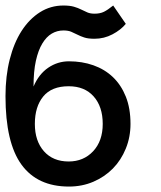

<svg xmlns="http://www.w3.org/2000/svg" viewBox="-20 -668 586 699"><path d="M106.9 -216.8Q106.9 -154.8 139.9 -117.4Q172.9 -80.1 230 -80.1Q284.2 -80.1 319.1 -117.4Q354 -154.8 354 -216.8Q354 -279.8 321 -316.9Q288.1 -354 230 -354Q168 -354 137.5 -316.9Q106.9 -279.8 106.9 -216.8ZM0 -317.9Q0 -391.1 15.4 -451.7Q30.8 -512.2 58.8 -555.7Q86.9 -599.1 125.5 -623.5Q164.1 -647.9 210.9 -647.9Q233.9 -647.9 249 -643.6Q264.2 -639.2 276.1 -633.1Q288.1 -627 298.6 -622.6Q309.1 -618.2 324.2 -618.2Q344.2 -618.2 358.2 -625Q372.1 -631.8 392.1 -647.9L438 -581.1Q419.9 -559.1 389.4 -543Q358.9 -526.9 324.2 -526.9Q300.8 -526.9 286.9 -531.5Q272.9 -536.1 261.5 -542Q250 -547.9 239 -552.5Q228 -557.1 210.9 -557.1Q188 -557.1 168.5 -545.7Q148.9 -534.2 134 -509.5Q119.1 -484.9 110.6 -446.5Q102.1 -408.2 102.1 -353Q121.1 -397.9 155.5 -421.4Q189.9 -444.8 231 -444.8Q278.8 -444.8 319.8 -430.4Q360.8 -416 390.9 -387.5Q420.9 -358.9 438 -316.4Q455.1 -273.9 455.1 -216.8Q455.1 -168.9 438 -127Q420.9 -85 390.9 -54.4Q360.8 -23.9 319.8 -6.3Q278.8 11.2 231 11.2Q116.2 11.2 58.1 -68.8Q0 -148.9 0 -317.9Z"/></svg>

Font: Anonymous Pro
Style: Bold
Weight: 700
Monospace: yes
Designer: Mark Simonson
Version: Version 1.003